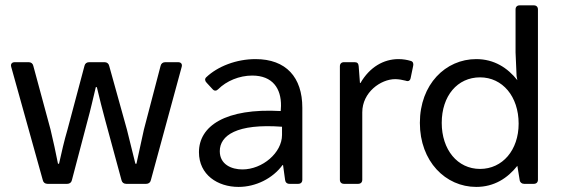

<svg xmlns="http://www.w3.org/2000/svg" viewBox="-20 -698 2136 729"><path d="M22.5 -444.3 142.6 -13.7C144.5 -4.9 151.4 0 160.2 0H235.4C244.1 0 251 -4.9 252.9 -13.7L312.5 -240.2C324.2 -282.2 333 -323.2 343.8 -367.2H347.7C358.4 -323.2 368.2 -282.2 379.9 -240.2L441.4 -13.7C443.4 -4.9 450.2 0 459 0H535.2C543.9 0 550.8 -4.9 552.7 -13.7L669.9 -444.3C672.9 -455.1 667 -461.9 656.2 -461.9H607.4C598.6 -461.9 591.8 -457 589.8 -448.2L526.4 -206.1L498 -76.2H494.1L461.9 -206.1L394.5 -448.2C392.6 -457 385.7 -461.9 377 -461.9H318.4C309.6 -461.9 302.7 -457 300.8 -448.2L236.3 -206.1C223.6 -163.1 213.9 -120.1 204.1 -76.2H200.2C191.4 -120.1 182.6 -162.1 171.9 -206.1L106.4 -448.2C104.5 -457 97.7 -461.9 88.9 -461.9H36.1C25.4 -461.9 19.5 -455.1 22.5 -444.3Z M950.2 -473.6C877.9 -473.6 806.6 -446.3 762.7 -404.3C756.8 -398.4 757.8 -390.6 764.6 -383.8L787.1 -359.4C793.9 -351.6 801.8 -352.5 808.6 -359.4C839.8 -390.6 888.7 -411.1 937.5 -411.1C1015.6 -411.1 1047.9 -361.3 1046.9 -295.9L1045.9 -276.4C835.9 -288.1 735.4 -219.7 735.4 -120.1C735.4 -34.2 806.6 11.7 885.7 11.7C951.2 11.7 1015.6 -20.5 1052.7 -71.3H1054.7L1062.5 -14.6C1063.5 -5.9 1069.3 0 1079.1 0H1112.3C1122.1 0 1127.9 -5.9 1127.9 -15.6V-289.1C1127.9 -404.3 1066.4 -473.6 950.2 -473.6ZM900.4 -54.7C859.4 -54.7 814.5 -73.2 814.5 -124C814.5 -183.6 878.9 -229.5 1050.8 -216.8V-185.5C1050.8 -118.2 976.6 -54.7 900.4 -54.7Z M1493.2 -473.6C1436.5 -473.6 1383.8 -443.4 1348.6 -382.8H1346.7L1341.8 -447.3C1340.8 -458 1335.9 -461.9 1326.2 -461.9H1286.1C1276.4 -461.9 1270.5 -456.1 1270.5 -446.3V-15.6C1270.5 -5.9 1276.4 0 1286.1 0H1339.8C1349.6 0 1355.5 -5.9 1355.5 -15.6V-271.5C1355.5 -347.7 1425.8 -397.5 1480.5 -397.5C1494.1 -397.5 1508.8 -394.5 1520.5 -391.6C1530.3 -387.7 1537.1 -391.6 1539.1 -401.4L1548.8 -448.2C1550.8 -457 1547.9 -464.8 1539.1 -466.8C1526.4 -470.7 1509.8 -473.6 1493.2 -473.6Z M1937.5 -662.1V-499L1941.4 -409.2L1944.3 -393.6C1907.2 -440.4 1856.4 -473.6 1788.1 -473.6C1671.9 -473.6 1574.2 -377.9 1574.2 -231.4C1574.2 -85 1671.9 11.7 1788.1 11.7C1856.4 11.7 1907.2 -21.5 1944.3 -68.4L1953.1 -14.6C1954.1 -5.9 1960.9 0 1969.7 0H2006.8C2016.6 0 2022.5 -5.9 2022.5 -15.6V-662.1C2022.5 -671.9 2016.6 -677.7 2006.8 -677.7H1953.1C1943.4 -677.7 1937.5 -671.9 1937.5 -662.1ZM1802.7 -56.6C1716.8 -56.6 1657.2 -129.9 1657.2 -231.4C1657.2 -334 1716.8 -404.3 1802.7 -404.3C1887.7 -404.3 1949.2 -332 1949.2 -228.5C1949.2 -127.9 1887.7 -56.6 1802.7 -56.6Z"/></svg>

Font: Ed Sans Neue
Style: Regular
Weight: 400
Designer: Stephen Hutchings
Version: Version 1.004;PS 001.004;hotconv 1.0.88;makeotf.lib2.5.64775